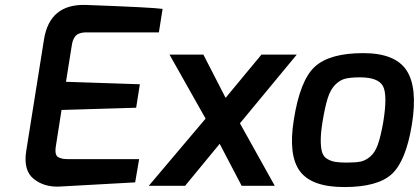

<svg xmlns="http://www.w3.org/2000/svg" viewBox="-20 -752 1695 777"><path d="M86 -140 158 -592Q181 -737 328 -732Q598 -722 638 -716L623 -621H331Q313 -621 301 -616.5Q289 -612 283 -603Q277 -594 274.5 -586Q272 -578 270 -565L247 -421L546 -411L531 -316L229 -307L206 -160Q203 -141 206 -129.5Q209 -118 219.5 -114Q230 -110 237.5 -109Q245 -108 260 -108H543L527 -14L221 3Q159 6 116.5 -28Q74 -62 86 -140Z M582 0 812 -272 666 -531H803L893 -356L1038 -531H1181L951 -253L1092 0H958L869 -170L729 0Z M1285 -258Q1278 -214 1278 -184Q1278 -154 1283.5 -136Q1289 -118 1304 -109Q1319 -100 1336.5 -97Q1354 -94 1382 -94Q1419 -94 1439 -98Q1459 -102 1478.5 -118.5Q1498 -135 1509.5 -168Q1521 -201 1531 -258Q1549 -369 1529.5 -404Q1510 -439 1437 -439Q1399 -439 1377 -433.5Q1355 -428 1336 -408.5Q1317 -389 1306 -354Q1295 -319 1285 -258ZM1169 -267Q1194 -427 1254 -482Q1314 -537 1450 -537Q1579 -537 1625 -467.5Q1671 -398 1647 -249Q1623 -101 1566 -48Q1509 5 1373 5Q1241 5 1193.5 -59.5Q1146 -124 1169 -267Z"/></svg>

Font: Exo
Style: Demi Bold Italic
Weight: 600
Designer: Natanael Gama
Version: Version 1